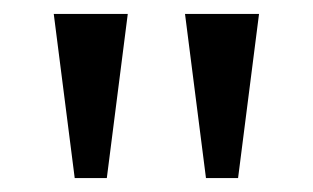

<svg xmlns="http://www.w3.org/2000/svg" viewBox="-20 -734 448 275"><path d="M87 -479 57 -714H163L133 -479ZM275 -479 245 -714H351L321 -479Z"/></svg>

Font: Noto Serif Khitan Small Script
Style: Regular
Weight: 400
Designer: LIU Zhao, ZHANG Congyu, Kushim JIANG
Foundry: Guyu Beijing Co. Ltd.
Version: Version 1.000; ttfautohint (v1.8.4.7-5d5b)